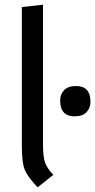

<svg xmlns="http://www.w3.org/2000/svg" viewBox="-20 -775 405 817"><path d="M297 -280Q236 -280 236 -348Q236 -373 252.5 -391Q269 -409 304 -409Q365 -409 365 -341Q365 -316 348.5 -298Q332 -280 297 -280ZM163 -160Q163 -111 171 -85.5Q179 -60 207 -31L140 22Q99 -21 86 -51Q73 -81 73 -153V-745L163 -755Z"/></svg>

Font: Magra
Style: Regular
Weight: 400
Designer: Viviana Monsalve
Foundry: Viviana Monsalve
Version: Version 1.001